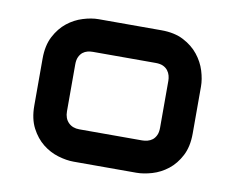

<svg xmlns="http://www.w3.org/2000/svg" viewBox="-57 -773 724 591"><g transform="rotate(10 305.0 -477.5)"><path d="M552.7 -403.8Q552.7 -362.8 537.8 -334.2Q522.9 -305.7 500.5 -288.1Q478 -270.5 451.7 -262.7Q425.3 -254.9 402.8 -254.9H206.5Q184.1 -254.9 158 -262.7Q131.8 -270.5 109.6 -288.1Q87.4 -305.7 72.5 -334.2Q57.6 -362.8 57.6 -403.8V-550.8Q57.6 -591.8 72.5 -620.4Q87.4 -648.9 109.6 -666.5Q131.8 -684.1 158 -692.1Q184.1 -700.2 206.5 -700.2H402.8Q443.8 -700.2 472.4 -685.3Q501 -670.4 518.8 -647.9Q536.6 -625.5 544.7 -599.4Q552.7 -573.2 552.7 -550.8ZM450.7 -550.8Q450.7 -558.6 448.5 -566.9Q446.3 -575.2 440.9 -582.3Q435.5 -589.4 426.3 -593.8Q417 -598.1 402.8 -598.1H206.5Q198.7 -598.1 190.4 -596.2Q182.1 -594.2 175.3 -588.9Q168.5 -583.5 164.1 -574.2Q159.7 -564.9 159.7 -550.8V-403.8Q159.7 -381.8 172.6 -368.9Q185.5 -356 206.5 -356H402.8Q411.1 -356 419.7 -358.2Q428.2 -360.4 435.1 -365.7Q441.9 -371.1 446.3 -380.4Q450.7 -389.6 450.7 -403.8Z"/></g></svg>

Font: Audiowide
Style: Regular
Weight: 400
Version: Version 1.003